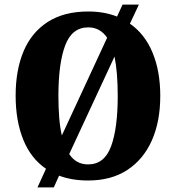

<svg xmlns="http://www.w3.org/2000/svg" viewBox="-20 -775 765 835"><path d="M180 -41Q114 -86 81 -168Q48 -250 48 -359Q48 -470 82.5 -552Q117 -634 187.5 -679.5Q258 -725 364 -725Q399 -725 430 -719.5Q461 -714 489 -703L513 -755H584L545 -672Q610 -627 643.5 -546Q677 -465 677 -358Q677 -247 640.5 -164.5Q604 -82 534 -36Q464 10 363 10Q293 10 237 -11L214 40H143ZM446 -611Q415 -656 364 -656Q293 -656 263.5 -577.5Q234 -499 234 -358Q234 -307 237.5 -263.5Q241 -220 249 -186ZM363 -60Q434 -60 463 -138.5Q492 -217 492 -358Q492 -409 488.5 -452Q485 -495 478 -529L281 -105Q311 -60 363 -60Z"/></svg>

Font: Noto Serif Thai Condensed Black
Style: Regular
Weight: 900
Width: 3
Designer: Monotype Design Team
Foundry: Monotype Imaging Inc.
Version: Version 2.002; ttfautohint (v1.8.4.7-5d5b)